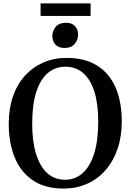

<svg xmlns="http://www.w3.org/2000/svg" viewBox="-20 -1090 762 1121"><path d="M355 11Q245.5 12 173.5 -36Q101.5 -84 66.2 -169.8Q31 -255.5 31 -367Q31 -455.5 55.5 -526.5Q80 -597.5 125.5 -647.8Q171 -698 233 -725Q295 -752 369.5 -752Q478 -751.5 549.2 -705.8Q620.5 -660 655.8 -576.8Q691 -493.5 691 -381Q691 -293.5 666.5 -221.5Q642 -149.5 597.2 -97.8Q552.5 -46 490.8 -18Q429 10 355 11ZM359.5 -40.5Q418.5 -40.5 462 -78.8Q505.5 -117 529.5 -192.8Q553.5 -268.5 553.5 -381Q553.5 -483 531.2 -554.2Q509 -625.5 466.2 -663Q423.5 -700.5 362 -700.5Q303 -700.5 259.5 -664Q216 -627.5 192 -553.5Q168 -479.5 168 -367Q168 -265 190.5 -191.8Q213 -118.5 255.5 -79.5Q298 -40.5 359.5 -40.5ZM356.5 -810Q321.5 -810 303.5 -830Q285.5 -850 285.5 -878Q285.5 -910 305.5 -933.5Q325.5 -957 364.5 -957H365.5Q400.5 -957 418.2 -937Q436 -917 436 -889Q436 -857.5 416.2 -833.8Q396.5 -810 357.5 -810ZM509 -1070V-997H217V-1070Z"/></svg>

Font: Merriweather 36pt SemiBold
Style: Regular
Weight: 600
Version: Version 2.100